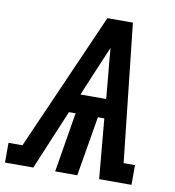

<svg xmlns="http://www.w3.org/2000/svg" viewBox="-124 -808 806 882"><g transform="rotate(10 279.0 -367.5)"><path d="M-42 0V-92H23L306 -735H425L495 -92H548V0H397L372 -279H342L295 0H192L238 -279H207L90 0ZM365 -368 354 -490Q351 -518 348.5 -546.5Q346 -575 344 -603Q332 -575 320 -546.5Q308 -518 296 -490L245 -368Z"/></g></svg>

Font: Iosevka Slab Semibold Extended
Style: Italic
Weight: 600
Width: 7
Italic angle: -9°
Monospace: yes
Designer: Belleve Invis
Foundry: Belleve Invis
Version: Version 11.1.0; ttfautohint (v1.8.3)